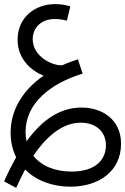

<svg xmlns="http://www.w3.org/2000/svg" viewBox="-45 -642 612 939"><path d="M34 277C48 245 63 215 78 187C132 242 213 271 299 271C439 271 547 195 547 61C547 -60 452 -116 354 -116C251 -116 163 -59 85 49C82 34 80 19 80 3C80 -137 202 -234 359 -282L336 -352C309 -343 284 -334 260 -323C211 -319 115 -366 115 -450C115 -502 152 -549 223 -549C249 -549 271 -544 282 -541L299 -611C282 -616 257 -622 225 -622C128 -622 41 -559 41 -447C41 -353 109 -295 168 -272C65 -200 7 -104 7 7C7 53 17 93 34 127C14 163 -6 202 -25 245ZM350 -42C422 -42 473 0 473 69C473 134 428 197 305 197C224 197 158 170 118 120C193 9 272 -42 350 -42Z"/></svg>

Font: Noto Sans Arabic UI XCn
Style: Regular
Weight: 400
Width: 2
Designer: Monotype Design Team, Nadine Chahine and Nizar Qandah
Foundry: Monotype Imaging Inc.
Version: Version 2.010